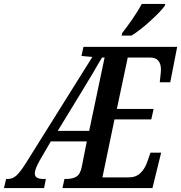

<svg xmlns="http://www.w3.org/2000/svg" viewBox="-58 -951 916 971"><path d="M-27 -46H-17Q5 -46 24 -62.5Q43 -79 71 -123L409 -663L354 -668L364 -714H838L803 -535H750Q756 -589 756 -598Q756 -660 701 -660H588L533 -400H719L707 -347H521L460 -54H594Q630 -54 653 -76.5Q676 -99 688 -136L703 -179H757L713 0H258L268 -46H278Q310 -46 329.5 -58.5Q349 -71 356 -110L381 -236H199L142 -138Q118 -95 118 -74Q118 -46 160 -46H174L165 0H-38ZM393 -289 471 -660H458Q440 -631 414 -585Q402 -566 381 -530.5Q360 -495 345 -471L234 -289ZM560 -784Q585 -816 613 -856.5Q641 -897 659 -931H778L775 -921Q753 -891 700.5 -843.5Q648 -796 607 -771H557Z"/></svg>

Font: Noto Serif CondSemiBold
Style: Italic
Weight: 600
Width: 3
Italic angle: -12°
Designer: Monotype Design Team
Foundry: Monotype Imaging Inc.
Version: Version 1.001